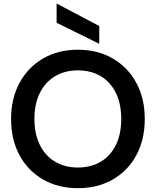

<svg xmlns="http://www.w3.org/2000/svg" viewBox="-20 -972 814 1004"><path d="M387 12Q284 12 205 -33.5Q126 -79 82 -160.5Q38 -242 38 -350Q38 -457 82 -538.5Q126 -620 205 -666Q284 -712 387 -712Q491 -712 570 -666Q649 -620 693 -538.5Q737 -457 737 -350Q737 -242 693 -160.5Q649 -79 570 -33.5Q491 12 387 12ZM387 -96Q456 -96 507 -126.5Q558 -157 586 -214Q614 -271 614 -350Q614 -429 586 -486Q558 -543 507 -573.5Q456 -604 387 -604Q319 -604 268 -573.5Q217 -543 188.5 -486Q160 -429 160 -350Q160 -271 188.5 -214Q217 -157 268 -126.5Q319 -96 387 -96ZM499 -743 276 -853V-952H279L499 -836Z"/></svg>

Font: DM Sans 36pt SemiBold
Style: Regular
Weight: 600
Designer: Colophon Foundry, Jonny Pinhorn
Foundry: Colophon Foundry
Version: Version 4.004;gftools[0.9.30]